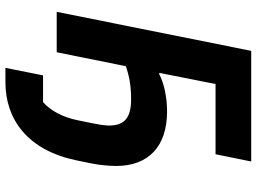

<svg xmlns="http://www.w3.org/2000/svg" viewBox="-136 -602 922 689"><g transform="rotate(90 324.5 -257.0)"><path d="M223 184H275C409 184 519 103 555 -71L566 -125C572 -155 575 -188 575 -214C575 -330 504 -396 380 -396C325 -396 276 -384 246 -368H241L281 -570H533L559 -698H162L22 0H167L217 -248C251 -260 287 -267 336 -267C403 -267 430 -242 430 -188C430 -171 426 -149 422 -129L411 -75C400 -21 376 23 346 49H250Z"/></g></svg>

Font: Braiins Sans
Style: Bold Italic
Weight: 700
Italic angle: -11.31°
Designer: Mike Abbink, Paul van der Laan, Pieter van Rosmalen, Jiri Chlebus, Lubos Buracinsky
Foundry: Bold Monday, Sudetype
Version: Version 1.000;hotconv 1.0.109;makeotfexe 2.5.65596